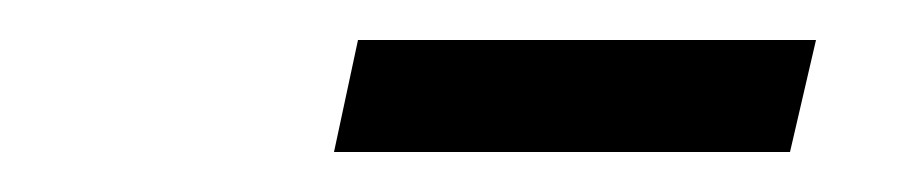

<svg xmlns="http://www.w3.org/2000/svg" viewBox="-20 -694 451 96"><path d="M147 -618 159 -674H388L375 -618Z"/></svg>

Font: Piazzolla SC
Style: Italic
Weight: 400
Italic angle: -11.3°
Designer: Juan Pablo del Peral
Foundry: Huerta Tipografica
Version: Version 1.330